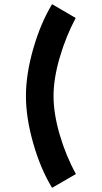

<svg xmlns="http://www.w3.org/2000/svg" viewBox="-20 -820 488 918"><path d="M104 -361Q104 -465 139 -587Q174 -709 229 -800L342 -734Q295 -646 265.5 -545Q236 -444 236 -361Q236 -277 265.5 -176Q295 -75 343 12L229 78Q174 -12 139 -134.5Q104 -257 104 -361Z"/></svg>

Font: SUITE Heavy
Style: Regular
Weight: 900
Designer: Sun
Foundry: Sun
Version: Version 2.040